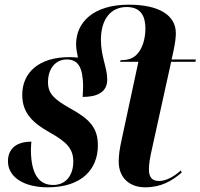

<svg xmlns="http://www.w3.org/2000/svg" viewBox="-20 -790 856 820"><path d="M184 10C330 10 398 -68 398 -169C398 -246 361 -282 280 -327C211 -366 185 -390 185 -439C185 -498 218 -536 265 -536C316 -536 333 -499 335 -426C335 -411 334 -394 333 -376C396 -376 438 -397 438 -450C438 -502 411 -548 411 -620C411 -709 454 -760 521 -760C583 -760 601 -719 601 -668C601 -631 591 -585 565 -558C546 -538 522 -533 495 -533L493 -526H571L499 -191C491 -155 487 -127 487 -100C487 -30 534 10 600 10C668 10 714 -17 756 -53L752 -62C724 -36 689 -17 659 -17C628 -17 616 -35 616 -66C616 -91 621 -119 629 -154L711 -526H815L816 -536H713L722 -578C728 -607 731 -629 731 -648C731 -724 661 -770 530 -770C378 -770 305 -694 305 -601C305 -582 309 -563 313 -544C302 -545 289 -546 276 -546C146 -546 75 -480 75 -385C75 -307 120 -265 193 -224C266 -183 293 -154 293 -100C293 -41 261 0 207 0C149 0 113 -42 112 -148C112 -159 113 -172 114 -185C55 -185 14 -159 14 -101C14 -35 80 10 184 10Z"/></svg>

Font: Noto Serif Display Condensed
Style: Bold Italic
Weight: 700
Width: 3
Italic angle: -12°
Designer: Monotype Design Team
Foundry: Monotype Imaging Inc.
Version: Version 2.009